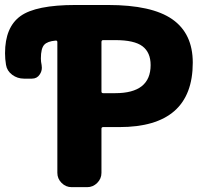

<svg xmlns="http://www.w3.org/2000/svg" viewBox="-158 -775 817 774"><path d="M257.8 -613.3Q251 -613.3 251 -605.5V-406.2Q251 -399.4 257.8 -399.4H306.6Q377.9 -399.4 413.6 -427.7Q449.2 -456.1 449.2 -512.7Q449.2 -563.5 416.5 -588.4Q383.8 -613.3 306.6 -613.3ZM73.2 -605.5Q73.2 -612.3 65.4 -611.3Q33.2 -608.4 20.5 -594.7Q6.8 -580.1 6.8 -539.1Q6.8 -526.4 9.8 -512.7Q10.7 -506.8 10.7 -502Q10.7 -487.3 2 -474.6Q-8.8 -458 -29.3 -458H-61.5Q-87.9 -458 -108.9 -473.6Q-129.9 -489.3 -133.8 -513.7Q-137.7 -537.1 -137.7 -560.5Q-137.7 -665 -75.7 -710Q-13.7 -754.9 146.5 -754.9H277.3Q454.1 -754.9 536.6 -697.3Q619.1 -639.6 619.1 -522.5Q619.1 -262.7 323.2 -262.7H257.8Q251 -262.7 251 -255.9V-78.1Q251 -54.7 233.9 -37.6Q216.8 -20.5 193.4 -20.5H130.9Q107.4 -20.5 90.3 -37.6Q73.2 -54.7 73.2 -78.1Z"/></svg>

Font: Gen Jyuu Gothic Heavy
Style: Bold
Weight: 900
Designer: [Source Han Sans]
Ryoko NISHIZUKA  (kana & ideographs); Paul D. Hunt (Latin, Greek & Cyrillic); Wenlong ZHANG  (bopomofo
Version: Version 1.002.20150607